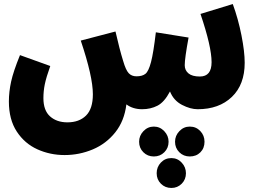

<svg xmlns="http://www.w3.org/2000/svg" viewBox="-20 -536 1282 951"><path d="M1192 -225Q1192 -117 1128.5 -56Q1065 5 959 5Q923 5 881.5 -16.5Q840 -38 822 -83Q794 -30 760 -12.5Q726 5 684 5Q638 5 606 -19Q596 63 551 119.5Q506 176 439.5 204Q373 232 300 232Q228 232 165 203.5Q102 175 63 115.5Q24 56 24 -33Q24 -81 35 -131.5Q46 -182 79 -263L229 -209Q209 -153 202 -119Q195 -85 195 -50Q195 11 228 40.5Q261 70 314 70Q372 70 406 36.5Q440 3 440 -69Q440 -157 380 -335L552 -380Q572 -292 590 -234Q603 -189 617.5 -173.5Q632 -158 656 -158Q685 -158 700.5 -170.5Q716 -183 728 -228.5Q740 -274 752 -376L914 -350Q895 -247 895 -213Q895 -188 913.5 -172.5Q932 -157 970 -157Q1028 -157 1028 -228Q1028 -305 973 -467L1133 -516Q1160 -442 1176 -361Q1192 -280 1192 -225ZM669 166Q669 136 690.5 113.5Q712 91 742 91Q772 91 793.5 113.5Q815 136 815 166Q815 197 794 218Q773 239 742 239Q711 239 690 218Q669 197 669 166ZM847 166Q847 136 868.5 113.5Q890 91 920 91Q951 91 972 113Q993 135 993 166Q993 198 972.5 218.5Q952 239 920 239Q889 239 868 218Q847 197 847 166ZM756 322Q756 291 777 269Q798 247 829 247Q859 247 880 269.5Q901 292 901 322Q901 353 880 374Q859 395 829 395Q798 395 777 374Q756 353 756 322Z"/></svg>

Font: Noto Sans Arabic CondBlack
Style: Regular
Weight: 900
Width: 3
Designer: Nadine Chahine
Foundry: Monotype Imaging Inc.
Version: Version 1.001